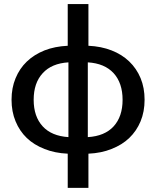

<svg xmlns="http://www.w3.org/2000/svg" viewBox="-20 -740 758 933"><path d="M406.7 -437V-73.7Q488.8 -78.6 532.2 -126Q575.7 -173.8 575.7 -254.9Q575.7 -336.4 532.2 -384.3Q488.3 -432.1 406.7 -437ZM312.5 -73.7V-437Q231 -432.1 187.5 -384.3Q143.6 -336.9 143.6 -254.9Q143.6 -173.8 187.5 -126Q230.5 -79.1 312.5 -73.7ZM409.7 -720.2V-517.6Q472.2 -514.6 522 -495.1Q572.3 -475.6 607.9 -441.4Q643.6 -407.2 663.1 -360.4Q682.6 -313.5 682.6 -255.4Q682.6 -197.3 663.1 -150.4Q643.6 -103.5 607.9 -69.3Q573.2 -36.1 522 -16.1Q472.7 3.9 409.7 6.8V172.9H309.1V6.8Q245.6 3.9 196.3 -16.1Q145 -36.1 110.4 -69.3Q75.2 -103 55.7 -150.4Q36.1 -197.3 36.1 -255.4Q36.1 -313 55.7 -359.9Q75.2 -407.2 110.4 -440.9Q145.5 -474.6 196.3 -495.1Q246.1 -514.6 309.1 -517.6V-720.2Z"/></svg>

Font: Lato-SemiBold
Style: Regular
Weight: 500
Designer: Lukasz Dziedzic with Adam Twardoch and Botio Nikoltchev
Foundry: tyPoland Lukasz Dziedzic
Version: ""